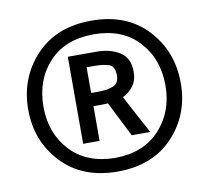

<svg xmlns="http://www.w3.org/2000/svg" viewBox="-74 -897 889 817"><g transform="rotate(-10 370.5 -488.0)"><path d="M700 -487Q700 -351 611.5 -256.5Q523 -162 371 -162Q219 -162 130 -256.5Q41 -351 41 -487Q41 -624 130 -719Q219 -814 371 -814Q523 -814 611.5 -719Q700 -624 700 -487ZM107 -488Q107 -374 177 -298Q247 -222 371 -221Q493 -222 563.5 -298Q634 -374 634 -488Q634 -604 563.5 -679.5Q493 -755 371 -755Q247 -755 177 -679.5Q107 -604 107 -488ZM351 -622H317V-511H349Q386 -511 412 -521Q438 -531 438 -566Q438 -605 414 -613.5Q390 -622 351 -622ZM536 -304H456Q437 -341 418 -379Q399 -417 380 -455Q373 -455 366 -454.5Q359 -454 352 -454H317V-304H246V-680H370Q430 -680 470.5 -654Q511 -628 511 -569Q511 -531 492 -506.5Q473 -482 447 -470Q469 -428 491.5 -386.5Q514 -345 536 -304Z"/></g></svg>

Font: Palanquin Medium
Style: Regular
Weight: 500
Designer: Pria Ravichandran
Version: Version 1.0.4